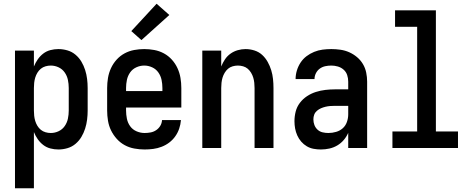

<svg xmlns="http://www.w3.org/2000/svg" viewBox="-20 -790 2540 1025"><path d="M60 215V-520H161V-435Q169 -455 181.5 -473Q194 -491 211 -504Q228 -517 249 -522.5Q270 -528 292 -528Q316 -528 340 -521Q364 -514 383 -498Q402 -482 414.5 -461Q427 -440 434.5 -416.5Q442 -393 445 -368.5Q448 -344 448 -320V-200Q448 -176 445 -151.5Q442 -127 434.5 -103.5Q427 -80 414.5 -59Q402 -38 383 -22Q364 -6 340 1Q316 8 292 8Q270 8 249 2.5Q228 -3 211 -16Q194 -29 181.5 -47Q169 -65 161 -85V215ZM251 -80Q273 -80 293 -89.5Q313 -99 325.5 -117Q338 -135 342.5 -156.5Q347 -178 347 -200V-320Q347 -342 342.5 -363.5Q338 -385 325.5 -403Q313 -421 293 -430.5Q273 -440 251 -440Q237 -440 223 -436Q209 -432 198 -423Q187 -414 179.5 -401.5Q172 -389 168 -375.5Q164 -362 162.5 -348Q161 -334 161 -320V-200Q161 -186 162.5 -172Q164 -158 168 -144.5Q172 -131 179.5 -118.5Q187 -106 198 -97Q209 -88 223 -84Q237 -80 251 -80Z M752 8Q725 8 697.5 3Q670 -2 646 -15Q622 -28 603.5 -48.5Q585 -69 573 -93.5Q561 -118 556.5 -145.5Q552 -173 552 -200V-320Q552 -347 556.5 -374Q561 -401 572.5 -426Q584 -451 602.5 -471.5Q621 -492 645 -505Q669 -518 696 -523Q723 -528 750 -528Q777 -528 804 -523Q831 -518 855 -505Q879 -492 897.5 -471.5Q916 -451 927.5 -426Q939 -401 943.5 -374Q948 -347 948 -320V-216H653V-200Q653 -178 657.5 -156Q662 -134 675 -116Q688 -98 709 -89Q730 -80 752 -80Q768 -80 784 -83Q800 -86 813.5 -95Q827 -104 835.5 -118Q844 -132 845 -149H946Q944 -125 936.5 -103Q929 -81 915.5 -62Q902 -43 883.5 -29Q865 -15 843 -6.5Q821 2 798 5Q775 8 752 8ZM847 -304V-320Q847 -342 842.5 -363.5Q838 -385 825.5 -403Q813 -421 792.5 -430.5Q772 -440 750 -440Q728 -440 707.5 -430.5Q687 -421 674.5 -403Q662 -385 657.5 -363.5Q653 -342 653 -320V-304ZM735 -576 681 -624 816 -770 884 -710Z M1060 0V-520H1161V-435Q1169 -455 1181 -473Q1193 -491 1210.5 -503.5Q1228 -516 1249 -522Q1270 -528 1291 -528Q1315 -528 1338.5 -520.5Q1362 -513 1379.5 -497Q1397 -481 1409 -459.5Q1421 -438 1428 -415Q1435 -392 1437.5 -368Q1440 -344 1440 -320V0H1339V-320Q1339 -334 1337.5 -348Q1336 -362 1332 -375.5Q1328 -389 1320.5 -401.5Q1313 -414 1302.5 -423Q1292 -432 1278 -436Q1264 -440 1250 -440Q1236 -440 1222 -436Q1208 -432 1197.5 -423Q1187 -414 1179.5 -401.5Q1172 -389 1168 -375.5Q1164 -362 1162.5 -348Q1161 -334 1161 -320V0Z M1693 8Q1674 8 1654.5 4.5Q1635 1 1618 -9Q1601 -19 1588 -34Q1575 -49 1567 -67Q1559 -85 1555.5 -104Q1552 -123 1552 -143Q1552 -169 1558.5 -194.5Q1565 -220 1581 -241Q1597 -262 1619 -276.5Q1641 -291 1666 -299Q1691 -307 1717 -310Q1743 -313 1769 -313H1839V-354Q1839 -372 1833.5 -389Q1828 -406 1814.5 -418Q1801 -430 1783.5 -435Q1766 -440 1749 -440Q1732 -440 1716 -436.5Q1700 -433 1687 -423.5Q1674 -414 1666.5 -399Q1659 -384 1659 -368Q1659 -368 1659 -368Q1659 -368 1659 -368H1558Q1558 -368 1558 -368Q1558 -368 1558 -368Q1558 -391 1565 -414Q1572 -437 1585 -456.5Q1598 -476 1616.5 -490Q1635 -504 1657 -513Q1679 -522 1702 -525Q1725 -528 1749 -528Q1773 -528 1797.5 -524.5Q1822 -521 1844.5 -511Q1867 -501 1886 -485Q1905 -469 1917.5 -448Q1930 -427 1935 -402.5Q1940 -378 1940 -354V0H1839V-81Q1830 -60 1815 -42.5Q1800 -25 1780.5 -13.5Q1761 -2 1738.5 3Q1716 8 1693 8ZM1733 -80Q1754 -80 1774.5 -86Q1795 -92 1810 -105.5Q1825 -119 1832 -139Q1839 -159 1839 -180V-225H1769Q1756 -225 1743 -224Q1730 -223 1717.5 -220Q1705 -217 1693.5 -212Q1682 -207 1672 -198.5Q1662 -190 1657.5 -178Q1653 -166 1653 -153Q1653 -137 1658.5 -122.5Q1664 -108 1675.5 -97.5Q1687 -87 1702.5 -83.5Q1718 -80 1733 -80Z M2075 0V-88H2207V-647H2089V-735H2307V-88H2425V0Z"/></svg>

Font: Zed Mono Semibold
Style: Regular
Weight: 600
Monospace: yes
Designer: Belleve Invis
Foundry: Belleve Invis
Version: Version 1.0.0; ttfautohint (v1.8.4)